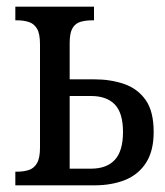

<svg xmlns="http://www.w3.org/2000/svg" viewBox="-20 -556 496 576"><path d="M26 0V-41H32Q51 -41 66.5 -46Q82 -51 91 -66.5Q100 -82 100 -113V-423Q100 -455 91 -470Q82 -485 66.5 -490Q51 -495 32 -495H26V-536H262V-495H256Q237 -495 221.5 -490.5Q206 -486 197.5 -471.5Q189 -457 189 -427V-318H263Q312 -318 352.5 -304Q393 -290 417 -256Q441 -222 441 -160Q441 -103 418 -67.5Q395 -32 355 -16Q315 0 263 0ZM189 -50H253Q300 -50 324.5 -76.5Q349 -103 349 -160Q349 -217 324.5 -242.5Q300 -268 253 -268H189Z"/></svg>

Font: Noto Serif Condensed
Style: Regular
Weight: 400
Width: 3
Designer: Monotype Design Team
Foundry: Monotype Imaging Inc.
Version: Version 2.015